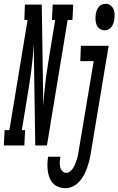

<svg xmlns="http://www.w3.org/2000/svg" viewBox="-78 -759 618 1002"><path d="M-58 0 -54 -80H-29L66 -655H49L52 -735H140L148 -205L153 -275Q157 -317 162.5 -358.5Q168 -400 175 -441L210 -655H193L197 -735H304L300 -655H275L167 0H106L98 -530L93 -460Q89 -418 83.5 -376.5Q78 -335 71 -294L36 -80H53L49 0ZM467 -601Q453 -601 441.5 -609.5Q430 -618 425.5 -630.5Q421 -643 420.5 -657.5Q420 -672 422 -687Q424 -697 427.5 -706Q431 -715 438 -723.5Q445 -732 454.5 -735.5Q464 -739 474 -739Q488 -739 499 -730.5Q510 -722 515 -709.5Q520 -697 520 -682.5Q520 -668 518 -653Q516 -643 512.5 -634Q509 -625 502 -616.5Q495 -608 486 -604.5Q477 -601 467 -601ZM264 223Q245 223 227.5 216.5Q210 210 198.5 197.5Q187 185 180.5 168.5Q174 152 171.5 133.5Q169 115 169.5 96.5Q170 78 173 59H237Q235 72 234 85Q233 98 235.5 110.5Q238 123 246.5 133Q255 143 268 143Q279 143 289 134.5Q299 126 305 115.5Q311 105 315.5 94Q320 83 323.5 71.5Q327 60 329.5 48.5Q332 37 333 26L411 -440H341L344 -520H489L396 39Q393 59 388 78.5Q383 98 376.5 117Q370 136 360 154.5Q350 173 336 188.5Q322 204 303 213.5Q284 223 264 223Z"/></svg>

Font: Iosevka Curly Slab Medium
Style: Italic
Weight: 500
Italic angle: -9°
Monospace: yes
Designer: Belleve Invis
Foundry: Belleve Invis
Version: Version 22.1.2; ttfautohint (v1.8.4)